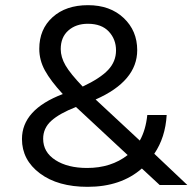

<svg xmlns="http://www.w3.org/2000/svg" viewBox="-20 -713 747 743"><path d="M215 -523Q215 -492 233.5 -460Q252 -428 300 -378Q368 -410 398.5 -442.5Q429 -475 429 -518Q429 -561 401 -591Q373 -621 320 -621Q274 -621 244.5 -595Q215 -569 215 -523ZM705 3H598L529 -61Q448 10 319 10Q204 10 134.5 -42Q65 -94 65 -175Q65 -289 223 -349Q176 -400 154 -440Q132 -480 132 -524Q132 -600 183.5 -646.5Q235 -693 320.5 -693Q406 -693 458.5 -643.5Q511 -594 511 -519Q511 -399 350 -328L521 -169Q544 -210 550 -268H625Q620 -181 577 -118ZM317 -63Q410 -63 474 -113L274 -299Q210 -274 178.5 -245.5Q147 -217 147 -176Q147 -124 194.5 -93.5Q242 -63 317 -63Z"/></svg>

Font: Hind Siliguri Fixed
Style: Regular
Weight: 400
Designer: Jyotish Sonowal
Foundry: Indian Type Foundry
Version: Version 1.001;October 28, 2021;FontCreator 12.0.0.2565 64-bi